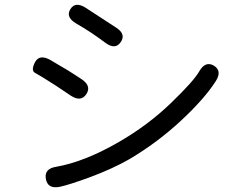

<svg xmlns="http://www.w3.org/2000/svg" viewBox="-20 -773 1040 816"><path d="M234 21Q183 31 175 -12Q167 -56 218 -64Q339 -85 486 -170Q609 -241 706.5 -335Q804 -429 827 -470Q853 -515 889 -494Q925 -472 897 -428Q849 -353 749 -260Q649 -167 529 -96Q457 -55 360 -19Q272 13 234 21ZM347 -373Q324 -338 280 -367L219 -408Q149 -453 129.5 -463Q110 -473 129 -509Q148 -544 194 -518L243 -489Q266 -476 289 -461L326 -437Q370 -408 347 -373ZM493 -594Q470 -560 428 -591Q367 -637 304 -673Q258 -700 279 -734Q300 -768 344 -740L473 -656Q517 -628 493 -594Z"/></svg>

Font: Resource Han Rounded JP
Style: Regular
Weight: 400
Designer: Cyano Hao (round all glyphs); Ryoko NISHIZUKA 西塚涼子 (kana, bopomofo & ideographs); Paul D. Hunt (Latin, Greek & Cyrillic)
Foundry: Cyano Hao
Version: 0.990